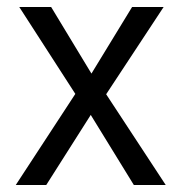

<svg xmlns="http://www.w3.org/2000/svg" viewBox="-20 -528 518 548"><path d="M112 0H25L195 -260L35 -508H126L241 -318L357 -508H447L283 -259L453 0H362L239 -200Z"/></svg>

Font: Hind Madurai
Style: Regular
Weight: 400
Designer: Jyotish Sonowal
Foundry: Indian Type Foundry
Version: Version 0.702;PS 1.0;hotconv 1.0.81;makeotf.lib2.5.63406